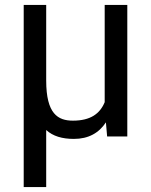

<svg xmlns="http://www.w3.org/2000/svg" viewBox="-20 -548 606 771"><path d="M75.2 -528.3V203.1H165.5V-25.9C192.9 -1 229.5 9.8 276.9 9.8C335.4 9.8 377.4 -14.2 405.3 -56.6L410.2 0H491.2V-528.3H400.4V-137.7C381.3 -91.3 343.3 -63.5 272.9 -63.5C212.9 -63.5 165.5 -90.3 165.5 -224.6V-528.3Z"/></svg>

Font: Nahid
Style: Regular
Weight: 400
Foundry: DejaVu fonts team - Redesigned by Saber Rastikerdar
Version: Version 0.3.0